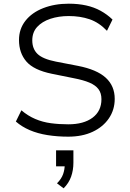

<svg xmlns="http://www.w3.org/2000/svg" viewBox="-20 -733 707 1041"><path d="M350 8Q291 8 237.5 -0.5Q184 -9 141 -27.5Q98 -46 66 -74L96 -135Q131 -105 171 -88Q211 -71 255.5 -65Q300 -59 350 -59Q434 -59 482 -95Q530 -131 530 -195Q530 -228 514 -249.5Q498 -271 465 -285Q432 -299 380 -309L261 -333Q163 -353 123 -399.5Q83 -446 83 -516Q83 -576 118 -620.5Q153 -665 214.5 -689Q276 -713 353 -713Q404 -713 447 -703.5Q490 -694 525.5 -674.5Q561 -655 590 -627L560 -566Q517 -611 466 -628.5Q415 -646 353 -646Q298 -646 253 -631Q208 -616 181.5 -587Q155 -558 155 -514Q155 -468 183.5 -440.5Q212 -413 283 -399L402 -376Q505 -356 553.5 -311.5Q602 -267 602 -197Q602 -138 570.5 -91.5Q539 -45 482.5 -18.5Q426 8 350 8ZM325 288 289 261Q313 237 322 211.5Q331 186 331 159L343 169H284V82H378V149Q378 190 365.5 225Q353 260 325 288Z"/></svg>

Font: Nunito Sans 6pt Light
Style: Regular
Weight: 300
Version: Version 3.101;gftools[0.9.27]